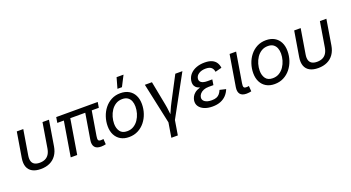

<svg xmlns="http://www.w3.org/2000/svg" viewBox="-59 -1502 4473 2447"><g transform="rotate(-20 2177.0 -278.5)"><path d="M249 9.8Q180.2 9.8 135.3 -14.9Q90.3 -39.6 72.5 -87.2Q54.7 -134.8 65.9 -204.1L122.6 -545.9H210.4L154.8 -208.5Q147 -161.1 157 -130.6Q167 -100.1 193.6 -85.2Q220.2 -70.3 262.2 -70.3Q304.7 -70.3 336.2 -85.2Q367.7 -100.1 387.7 -130.6Q407.7 -161.1 415.5 -208.5L471.2 -545.9H559.1L502.9 -204.1Q491.7 -135.7 458.3 -87.9Q424.8 -40 371.8 -15.1Q318.8 9.8 249 9.8Z M1067.9 3.9Q1005.9 3.9 981 -28.8Q956.1 -61.5 965.8 -121.1L1031.7 -518.1H1119.6L1057.1 -143.1Q1050.8 -106 1057.1 -90.1Q1063.5 -74.2 1091.3 -74.2Q1105.5 -74.2 1113 -75.2Q1120.6 -76.2 1127 -78.1L1132.3 -4.4Q1121.6 -1.5 1104.2 1.2Q1086.9 3.9 1067.9 3.9ZM655.3 0 741.2 -518.1H828.6L743.2 0ZM645 -471.2 657.2 -545.9H1220.2L1208 -471.2Z M1445.3 11.7Q1379.4 11.7 1332 -15.9Q1284.7 -43.5 1259 -93.8Q1233.4 -144 1233.4 -211.4Q1233.4 -276.4 1253.7 -337.4Q1273.9 -398.4 1312.3 -447Q1350.6 -495.6 1405 -524.2Q1459.5 -552.7 1527.8 -552.7Q1593.8 -552.7 1641.6 -525.4Q1689.5 -498 1715.1 -447.8Q1740.7 -397.5 1740.7 -329.1Q1740.7 -263.2 1720.2 -202.1Q1699.7 -141.1 1660.9 -92.8Q1622.1 -44.4 1567.6 -16.4Q1513.2 11.7 1445.3 11.7ZM1447.3 -66.9Q1497.6 -66.9 1535.9 -90.3Q1574.2 -113.8 1600.1 -152.1Q1626 -190.4 1639.2 -236.3Q1652.3 -282.2 1652.3 -327.1Q1652.3 -368.7 1639.2 -401.9Q1626 -435.1 1598.1 -454.6Q1570.3 -474.1 1525.4 -474.1Q1475.6 -474.1 1437.5 -450.7Q1399.4 -427.2 1373.5 -388.7Q1347.7 -350.1 1334.5 -304Q1321.3 -257.8 1321.3 -212.4Q1321.3 -150.9 1351.1 -108.9Q1380.9 -66.9 1447.3 -66.9ZM1513.7 -617.2 1554.2 -760.7H1648.4L1574.7 -617.2Z M1979 9.8 1859.4 -545.9H1955.6L2018.1 -222.2Q2027.8 -171.9 2032.7 -121.8Q2037.6 -71.8 2043.9 -24.9H2011.7Q2033.7 -71.8 2054.7 -121.8Q2075.7 -171.9 2102.5 -222.2L2272.5 -545.9H2368.7L2064.5 9.8ZM1945.8 204.1 1980 -3.9H2067.9L2033.7 204.1Z M2578.1 9.8Q2514.2 9.8 2467 -10Q2419.9 -29.8 2396.7 -65.2Q2373.5 -100.6 2381.3 -147.5Q2385.3 -169.4 2397.7 -193.4Q2410.2 -217.3 2435.5 -237.8Q2460.9 -258.3 2503.4 -271.2Q2545.9 -284.2 2609.4 -284.2H2685.5L2679.2 -243.2H2613.8Q2575.2 -243.2 2545.7 -231.2Q2516.1 -219.2 2498 -199Q2480 -178.7 2475.6 -154.3Q2468.8 -115.7 2501.7 -92.3Q2534.7 -68.8 2595.2 -68.8Q2634.8 -68.8 2660.4 -79.3Q2686 -89.8 2702.6 -110.1Q2719.2 -130.4 2731.4 -159.7L2814.5 -140.1Q2796.4 -94.2 2764.4 -60.5Q2732.4 -26.9 2686 -8.5Q2639.6 9.8 2578.1 9.8ZM2606 -261.7Q2544.9 -261.7 2508.5 -273.2Q2472.2 -284.7 2454.3 -304Q2436.5 -323.2 2432.6 -346.4Q2428.7 -369.6 2432.6 -393.1Q2441.4 -443.8 2474.4 -479.5Q2507.3 -515.1 2557.6 -533.9Q2607.9 -552.7 2669.4 -552.7Q2729 -552.7 2767.1 -535.9Q2805.2 -519 2825.4 -488.5Q2845.7 -458 2850.6 -416.5L2762.7 -393.6Q2757.8 -432.1 2733.2 -453.6Q2708.5 -475.1 2656.7 -475.1Q2602.1 -475.1 2564.5 -451.7Q2526.9 -428.2 2521.5 -389.2Q2516.6 -355.5 2543.2 -336.2Q2569.8 -316.9 2625.5 -316.9H2690.9L2682.1 -261.7Z M3040.5 3.9Q2979 3.9 2953.9 -28.8Q2928.7 -61.5 2938.5 -121.1L3008.8 -545.9H3097.2L3030.3 -143.1Q3023.9 -106 3030.3 -90.3Q3036.6 -74.7 3064.5 -74.7Q3078.6 -74.7 3086.2 -75.7Q3093.8 -76.7 3100.1 -78.6L3105.5 -4.4Q3094.7 -1.5 3077.4 1.2Q3060.1 3.9 3040.5 3.9Z M3419.9 11.7Q3354 11.7 3306.6 -15.9Q3259.3 -43.5 3233.6 -93.8Q3208 -144 3208 -211.4Q3208 -276.4 3228.3 -337.4Q3248.5 -398.4 3286.9 -447Q3325.2 -495.6 3379.6 -524.2Q3434.1 -552.7 3502.4 -552.7Q3568.4 -552.7 3616.2 -525.4Q3664.1 -498 3689.7 -447.8Q3715.3 -397.5 3715.3 -329.1Q3715.3 -263.2 3694.8 -202.1Q3674.3 -141.1 3635.5 -92.8Q3596.7 -44.4 3542.2 -16.4Q3487.8 11.7 3419.9 11.7ZM3421.9 -66.9Q3472.2 -66.9 3510.5 -90.3Q3548.8 -113.8 3574.7 -152.1Q3600.6 -190.4 3613.8 -236.3Q3627 -282.2 3627 -327.1Q3627 -368.7 3613.8 -401.9Q3600.6 -435.1 3572.8 -454.6Q3544.9 -474.1 3500 -474.1Q3450.2 -474.1 3412.1 -450.7Q3374 -427.2 3348.1 -388.7Q3322.3 -350.1 3309.1 -304Q3295.9 -257.8 3295.9 -212.4Q3295.9 -150.9 3325.7 -108.9Q3355.5 -66.9 3421.9 -66.9Z M4011.2 9.8Q3942.4 9.8 3897.5 -14.9Q3852.5 -39.6 3834.7 -87.2Q3816.9 -134.8 3828.1 -204.1L3884.8 -545.9H3972.7L3917 -208.5Q3909.2 -161.1 3919.2 -130.6Q3929.2 -100.1 3955.8 -85.2Q3982.4 -70.3 4024.4 -70.3Q4066.9 -70.3 4098.4 -85.2Q4129.9 -100.1 4149.9 -130.6Q4169.9 -161.1 4177.7 -208.5L4233.4 -545.9H4321.3L4265.1 -204.1Q4253.9 -135.7 4220.5 -87.9Q4187 -40 4134 -15.1Q4081.1 9.8 4011.2 9.8Z"/></g></svg>

Font: Inter
Style: Italic
Weight: 400
Italic angle: -9.3988°
Designer: Rasmus Andersson
Foundry: rsms
Version: Version 4.001;git-66647c0bb